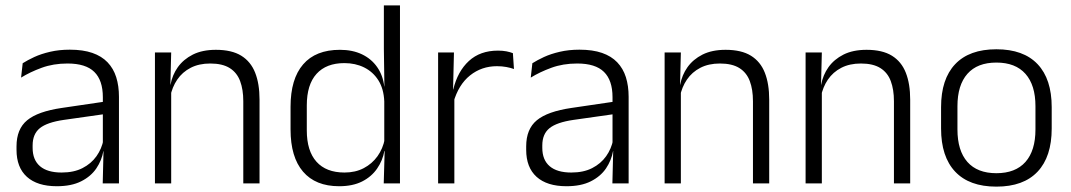

<svg xmlns="http://www.w3.org/2000/svg" viewBox="-20 -683 3987 715"><path d="M423 0H362.5L365.5 -121.5L363 -131V-288.5V-321Q363 -384 331.2 -415.2Q299.5 -446.5 231.5 -446.5Q178.5 -446.5 135 -430.5Q91.5 -414.5 58.5 -394L64.5 -447.5Q82.5 -459 108 -470.8Q133.5 -482.5 166.8 -490.2Q200 -498 240 -498Q289 -498 323.8 -486Q358.5 -474 380.5 -451Q402.5 -428 412.8 -395.5Q423 -363 423 -322.5ZM191.5 10.5Q119 10.5 80.2 -24.5Q41.5 -59.5 41.5 -125V-138Q41.5 -202.5 81.2 -235.2Q121 -268 210 -281L373 -305L376 -259L217.5 -236.5Q155.5 -227.5 128.5 -205.8Q101.5 -184 101.5 -141.5V-132.5Q101.5 -87.5 129 -64Q156.5 -40.5 209.5 -40.5Q255 -40.5 287.2 -57Q319.5 -73.5 339.2 -101.2Q359 -129 365.5 -163.5L377.5 -120.5H365Q359 -86 338.8 -56Q318.5 -26 282.2 -7.8Q246 10.5 191.5 10.5Z M946.5 0H886V-306Q886 -349.5 874.2 -381Q862.5 -412.5 835.5 -429.5Q808.5 -446.5 763 -446.5Q721 -446.5 690 -430.5Q659 -414.5 640 -386.5Q621 -358.5 614 -322.5L601.5 -367.5H615Q621.5 -403.5 642.2 -432.8Q663 -462 698.2 -479.8Q733.5 -497.5 784 -497.5Q843 -497.5 878.5 -475.5Q914 -453.5 930.2 -412.2Q946.5 -371 946.5 -312ZM617.5 0H557V-487.5H617.5L614.5 -367L617.5 -364Z M1243 10.5Q1155 10.5 1108.5 -43.8Q1062 -98 1062 -201V-285.5Q1062 -389 1108.8 -443.2Q1155.5 -497.5 1246 -497.5Q1292.5 -497.5 1327.8 -480.8Q1363 -464 1384.5 -433.2Q1406 -402.5 1411 -361H1431L1411 -305.5Q1409 -352.5 1389 -384Q1369 -415.5 1336.2 -431.8Q1303.5 -448 1262.5 -448Q1195 -448 1158.8 -408Q1122.5 -368 1122.5 -290.5V-197.5Q1122.5 -121 1158.5 -80.8Q1194.5 -40.5 1263 -40.5Q1303.5 -40.5 1334.5 -56.8Q1365.5 -73 1385.8 -101.2Q1406 -129.5 1413 -166L1429 -121H1411.5Q1405 -85 1384.2 -55Q1363.5 -25 1328.5 -7.2Q1293.5 10.5 1243 10.5ZM1469.5 0H1409L1412.5 -122L1411 -142V-347.5L1411.5 -362L1409.5 -500.5V-663H1469.5Z M1668.5 -301.5 1653 -348 1668 -350Q1684 -417 1726 -455.8Q1768 -494.5 1834.5 -494.5Q1852 -494.5 1866 -491.8Q1880 -489 1890 -485L1894 -426Q1881.5 -430.5 1865.5 -433.5Q1849.5 -436.5 1830.5 -436.5Q1773.5 -436.5 1730.5 -402.2Q1687.5 -368 1668.5 -301.5ZM1672 0H1611.5V-487.5H1670.5L1667 -341L1672 -336Z M2321 0H2260.5L2263.5 -121.5L2261 -131V-288.5V-321Q2261 -384 2229.2 -415.2Q2197.5 -446.5 2129.5 -446.5Q2076.5 -446.5 2033 -430.5Q1989.5 -414.5 1956.5 -394L1962.5 -447.5Q1980.5 -459 2006 -470.8Q2031.5 -482.5 2064.8 -490.2Q2098 -498 2138 -498Q2187 -498 2221.8 -486Q2256.5 -474 2278.5 -451Q2300.5 -428 2310.8 -395.5Q2321 -363 2321 -322.5ZM2089.5 10.5Q2017 10.5 1978.2 -24.5Q1939.5 -59.5 1939.5 -125V-138Q1939.5 -202.5 1979.2 -235.2Q2019 -268 2108 -281L2271 -305L2274 -259L2115.5 -236.5Q2053.5 -227.5 2026.5 -205.8Q1999.5 -184 1999.5 -141.5V-132.5Q1999.5 -87.5 2027 -64Q2054.5 -40.5 2107.5 -40.5Q2153 -40.5 2185.2 -57Q2217.5 -73.5 2237.2 -101.2Q2257 -129 2263.5 -163.5L2275.5 -120.5H2263Q2257 -86 2236.8 -56Q2216.5 -26 2180.2 -7.8Q2144 10.5 2089.5 10.5Z M2844.5 0H2784V-306Q2784 -349.5 2772.2 -381Q2760.5 -412.5 2733.5 -429.5Q2706.5 -446.5 2661 -446.5Q2619 -446.5 2588 -430.5Q2557 -414.5 2538 -386.5Q2519 -358.5 2512 -322.5L2499.5 -367.5H2513Q2519.5 -403.5 2540.2 -432.8Q2561 -462 2596.2 -479.8Q2631.5 -497.5 2682 -497.5Q2741 -497.5 2776.5 -475.5Q2812 -453.5 2828.2 -412.2Q2844.5 -371 2844.5 -312ZM2515.5 0H2455V-487.5H2515.5L2512.5 -367L2515.5 -364Z M3369.5 0H3309V-306Q3309 -349.5 3297.2 -381Q3285.5 -412.5 3258.5 -429.5Q3231.5 -446.5 3186 -446.5Q3144 -446.5 3113 -430.5Q3082 -414.5 3063 -386.5Q3044 -358.5 3037 -322.5L3024.5 -367.5H3038Q3044.5 -403.5 3065.2 -432.8Q3086 -462 3121.2 -479.8Q3156.5 -497.5 3207 -497.5Q3266 -497.5 3301.5 -475.5Q3337 -453.5 3353.2 -412.2Q3369.5 -371 3369.5 -312ZM3040.5 0H2980V-487.5H3040.5L3037.5 -367L3040.5 -364Z M3690.5 12Q3589.5 12 3537 -43.8Q3484.5 -99.5 3484.5 -204.5V-284Q3484.5 -388.5 3537 -444Q3589.5 -499.5 3690.5 -499.5Q3791.5 -499.5 3844 -444Q3896.5 -388.5 3896.5 -284V-204.5Q3896.5 -99.5 3844 -43.8Q3791.5 12 3690.5 12ZM3690.5 -38Q3761.5 -38 3798.8 -80Q3836 -122 3836 -201V-287.5Q3836 -366 3798.8 -408Q3761.5 -450 3690.5 -450Q3619.5 -450 3582.5 -408Q3545.5 -366 3545.5 -287.5V-201Q3545.5 -122 3582.5 -80Q3619.5 -38 3690.5 -38Z"/></svg>

Font: Anek Devanagari Light
Style: Regular
Weight: 300
Designer: Kailash Malviya (Devanagari) & Yesha Goshar (Latin)
Foundry: Ek Type
Version: Version 1.003